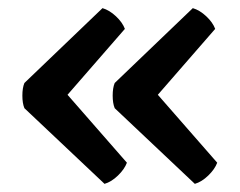

<svg xmlns="http://www.w3.org/2000/svg" viewBox="-20 -490 591 472"><path d="M509 -419 368 -257 514 -90Q508 -74 492 -58.5Q476 -43 459 -38L262 -224Q257 -236 257 -255Q257 -274 262 -286L454 -470Q471 -465 487 -450Q503 -435 509 -419ZM287 -419 146 -257 292 -90Q286 -74 270 -58.5Q254 -43 237 -38L40 -224Q35 -236 35 -255Q35 -274 40 -286L232 -470Q249 -465 265 -450Q281 -435 287 -419Z"/></svg>

Font: Signika Negative
Style: Regular
Weight: 400
Designer: Anna Giedrys
Foundry: Anna Giedrys
Version: Version 1.001